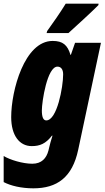

<svg xmlns="http://www.w3.org/2000/svg" viewBox="-48 -786 570 1046"><path d="M206 -606H325C352 -630 458 -727 488 -758L489 -766H310C278 -714 244 -666 209 -617ZM134 240C262 240 346 181 378 30L502 -553H361L338 -487H336C320 -541 294 -563 239 -563C85 -563 13 -292 13 -148C13 -48 58 10 125 10C169 10 201 -3 235 -47H238C230 -22 224 0 220 17L216 34C205 76 179 106 128 106C76 106 7 85 -28 64V206C10 226 68 240 134 240ZM204 -130C188 -130 180 -148 180 -184C180 -232 209 -423 265 -423C285 -423 296 -407 296 -381C296 -312 263 -130 204 -130Z"/></svg>

Font: Noto Sans UI Condensed Black
Style: Italic
Weight: 900
Width: 3
Italic angle: -192°
Designer: Monotype Design Team
Foundry: Monotype Imaging Inc.
Version: Version 1.901